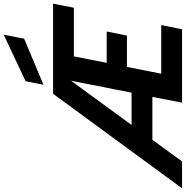

<svg xmlns="http://www.w3.org/2000/svg" viewBox="-46 -1005 1008 1042"><g transform="rotate(-90 458.0 -484.0)"><path d="M673 -587 638 -409H808L786 -299H616L579 -113H843L820 0H422L453 -161H220L103 0H-43L470 -700H959L937 -587ZM301 -274H476L541 -603ZM791 -968 769 -857 519 -752 538 -849Z"/></g></svg>

Font: Albert Sans
Style: Bold Italic
Weight: 700
Italic angle: -11.25°
Designer: Andreas Rasmussen
Foundry: a.Foundry
Version: Version 1.025